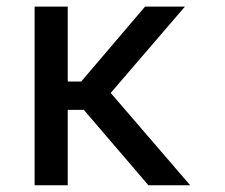

<svg xmlns="http://www.w3.org/2000/svg" viewBox="-20 -548 665 568"><path d="M419 0 228 -223H180.4V0H82.4V-528.4H180.4V-306.8H220.2L409.1 -528.4H527L307.5 -273.1L542.6 0Z"/></svg>

Font: Inter UI
Style: Regular
Weight: 400
Designer: Rasmus Andersson
Foundry: rsms
Version: Version 2.2